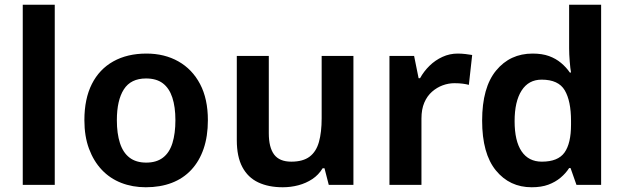

<svg xmlns="http://www.w3.org/2000/svg" viewBox="-20 -780 2633 810"><path d="M211 0H76V-760H211Z M857 -273Q857 -205 839 -152.5Q821 -100 787 -63.5Q753 -27 704.5 -8.5Q656 10 595 10Q539 10 491.5 -8.5Q444 -27 409.5 -63.5Q375 -100 355.5 -152.5Q336 -205 336 -273Q336 -363 367.5 -425.5Q399 -488 458 -521Q517 -554 598 -554Q674 -554 732.5 -521Q791 -488 824 -425.5Q857 -363 857 -273ZM473 -273Q473 -217 486 -176.5Q499 -136 526.5 -115Q554 -94 597 -94Q640 -94 667.5 -115Q695 -136 707.5 -176.5Q720 -217 720 -273Q720 -329 707 -368.5Q694 -408 667 -428.5Q640 -449 596 -449Q532 -449 502.5 -403Q473 -357 473 -273Z M1471 -544V0H1367L1349 -70H1341Q1324 -42 1297.5 -24.5Q1271 -7 1239 1.5Q1207 10 1173 10Q1113 10 1069.5 -10.5Q1026 -31 1002.5 -75Q979 -119 979 -189V-544H1114V-218Q1114 -158 1136.5 -128Q1159 -98 1209 -98Q1258 -98 1286 -119Q1314 -140 1325.5 -181Q1337 -222 1337 -281V-544Z M1911 -554Q1927 -554 1944 -552Q1961 -550 1972 -548L1958 -422Q1947 -425 1932 -427Q1917 -429 1897 -429Q1872 -429 1847.5 -420Q1823 -411 1802.5 -393Q1782 -375 1770 -347Q1758 -319 1758 -280V0H1623V-544H1727L1746 -450H1752Q1768 -479 1792 -502.5Q1816 -526 1846.5 -540Q1877 -554 1911 -554Z M2223 10Q2130 10 2072 -61Q2014 -132 2014 -271Q2014 -411 2073 -482.5Q2132 -554 2227 -554Q2267 -554 2296 -543.5Q2325 -533 2347 -514.5Q2369 -496 2384 -474H2389Q2386 -490 2383.5 -521Q2381 -552 2381 -576V-760H2516V0H2412L2387 -71H2381Q2367 -49 2345 -30.5Q2323 -12 2293.5 -1Q2264 10 2223 10ZM2266 -98Q2334 -98 2361.5 -136.5Q2389 -175 2389 -254V-270Q2389 -354 2362.5 -399Q2336 -444 2265 -444Q2210 -444 2180.5 -398Q2151 -352 2151 -269Q2151 -185 2180.5 -141.5Q2210 -98 2266 -98Z"/></svg>

Font: Noto Sans Oriya SemiBold
Style: Regular
Weight: 600
Version: Version 2.003